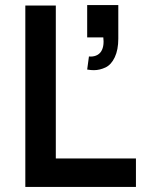

<svg xmlns="http://www.w3.org/2000/svg" viewBox="-20 -742 574 762"><path d="M80.5 0V-720H201.5V-113H519.5V0ZM333 -518Q336.5 -517.5 339.5 -517.5Q355 -517.5 367 -524.2Q379 -531 385 -544.5Q391 -558 391 -575.5Q391 -577 391 -578.5Q390.5 -582.5 390.5 -586Q390.5 -589.5 390 -593.5H326V-722H449.5V-588.5Q449.5 -544.5 435.5 -514.8Q421.5 -485 398.5 -474.2Q375.5 -463.5 352.5 -463.5Q340 -463.5 326 -466Z"/></svg>

Font: Vela Sans Bd
Style: Bold
Weight: 700
Designer: Principal design: Mikhail Sharanda - project Manrope.
Design modification: Ravid Balaliev
Foundry: Mikhail Sharanda
Version: Version 1.001